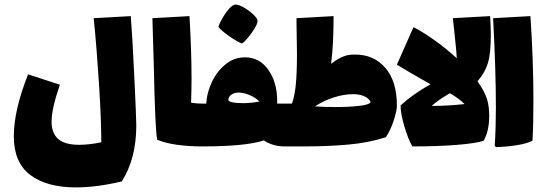

<svg xmlns="http://www.w3.org/2000/svg" viewBox="-20 -636 2377 834"><path d="M572 -91Q572 53 509 152Q400 178 309 178Q183 178 111.5 124Q40 70 40 -44Q40 -157 102 -313L240 -268Q204 -163 204 -108Q204 -58 232.5 -32.5Q261 -7 324 -7Q367 -7 420 -18Q420 -115 410 -272Q400 -429 387 -557L548 -566Q554 -497 563 -311Q572 -125 572 -91Z M883 -93Q883 -45 877 -22.5Q871 0 856 0Q801 0 749.5 -7Q698 -14 663 -29Q654 -65 648 -354L642 -557L803 -566Q812 -417 812 -292Q812 -254 810 -190Q835 -186 856 -186Q872 -186 877.5 -163Q883 -140 883 -93Z M1242 -93Q1242 -45 1236 -22.5Q1230 0 1215 0Q1166 0 1126 -26Q1048 0 856 0Q841 0 835 -22.5Q829 -45 829 -93Q829 -140 834.5 -163Q840 -186 856 -186H876Q878 -232 900 -279Q922 -326 959.5 -356.5Q997 -387 1044 -387Q1108 -387 1146 -332Q1184 -277 1184 -198V-186H1215Q1231 -186 1236.5 -163Q1242 -140 1242 -93ZM1107 -195Q1090 -212 1065.5 -222.5Q1041 -233 1018 -234Q998 -234 984.5 -224.5Q971 -215 972 -200Q981 -188 1036 -188Q1070 -188 1107 -195ZM929 -519Q932 -532 944.5 -554.5Q957 -577 973 -595.5Q989 -614 1001 -616Q1012 -618 1034.5 -606Q1057 -594 1076.5 -576.5Q1096 -559 1098 -549Q1102 -534 1075.5 -496.5Q1049 -459 1031 -447Q1010 -455 976 -478.5Q942 -502 929 -519Z M1523 -399Q1604 -399 1654 -341Q1704 -283 1704 -177Q1704 -155 1690 -112Q1676 -69 1656 -40Q1582 -16 1493.5 -8Q1405 0 1298 0H1215Q1200 0 1194 -22.5Q1188 -45 1188 -93Q1188 -140 1193.5 -163Q1199 -186 1215 -186H1248Q1260 -218 1265 -269Q1270 -320 1270 -403Q1270 -435 1268 -533V-557L1429 -566Q1429 -438 1418 -359Q1464 -394 1500 -398Q1508 -399 1523 -399ZM1435 -171Q1495 -171 1539.5 -176Q1584 -181 1590 -192Q1584 -208 1563 -217.5Q1542 -227 1514 -227Q1476 -227 1432 -213.5Q1388 -200 1348 -174Q1385 -171 1435 -171Z M2096 -204Q2105 -173 2105 -133Q2105 -67 2081 -25Q2052 -14 1968.5 -7Q1885 0 1771 0Q1753 -31 1736.5 -87Q1720 -143 1720 -178Q1772 -226 1850 -270Q1746 -329 1704 -355L1776 -518Q1816 -498 1866.5 -462Q1917 -426 1964 -383Q1963 -410 1958 -454Q1953 -498 1951 -522Q1949 -535 1947 -557L2109 -566Q2112 -518 2112 -481Q2112 -403 2099 -361Q2086 -319 2054 -283Q2086 -238 2096 -204ZM1934 -231Q1884 -202 1855 -176Q1928 -176 1998 -184Q1973 -209 1934 -231Z M2129 -2Q2134 -82 2134 -168Q2134 -329 2122 -557L2284 -566Q2297 -374 2297 -202Q2297 -93 2293 -25Q2272 -13 2226 -5.5Q2180 2 2135 3Z"/></svg>

Font: Lalezar
Style: Regular
Weight: 400
Designer: Borna Izadpanah
Foundry: Borna Izadpanah
Version: Version 1.003